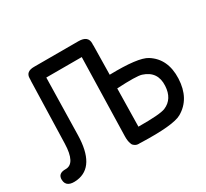

<svg xmlns="http://www.w3.org/2000/svg" viewBox="-149 -970 1297 1207"><g transform="rotate(-30 500.0 -366.5)"><path d="M154.8 -694.3Q155.3 -742.7 214.8 -742.7H536.6Q607.4 -742.7 605.5 -685.5Q605.5 -683.6 605 -681.2Q605.5 -675.3 605.5 -669.4Q603.5 -565.4 602.1 -461.9Q809.6 -466.8 869.1 -429.2Q969.7 -366.2 964.4 -225.6Q958.5 -82 853 -22Q790.5 13.7 557.1 5.9Q553.7 5.9 550.3 5.4Q547.9 5.9 545.4 5.9Q524.9 6.3 511.7 -5.4Q501.5 -12.7 499 -23.9Q490.2 -44.9 491.2 -80.6L505.4 -646H248L239.3 -232.9Q234.4 -9.3 94.2 8.8Q13.2 19 10.7 -39.6Q8.8 -87.4 64.9 -86.4Q137.2 -85.4 141.1 -228.5L153.8 -673.8Q153.8 -681.2 154.8 -688Q154.8 -690.9 154.8 -694.3ZM600.1 -363.8 595.2 -88.9Q751.5 -87.4 791.5 -104Q864.3 -134.8 869.1 -227.1Q875 -329.6 778.3 -360.4Q742.2 -371.6 600.1 -363.8Z"/></g></svg>

Font: Comic Relief
Style: Regular
Weight: 400
Designer: Jeff Davis
Foundry: Loudifier
Version: Version 1.0